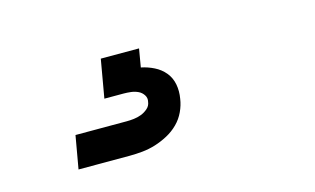

<svg xmlns="http://www.w3.org/2000/svg" viewBox="-43 -98 685 417"><g transform="rotate(-15 300.0 110.0)"><path d="M207 220H92L105 146H220Q228 146 236.5 145Q245 144 253 141Q261 138 268 132Q275 126 276 117Q278 109 273.5 102Q269 95 261.5 91.5Q254 88 245.5 87Q237 86 229 86H186L201 0H287L280 41Q295 44 309 51Q323 58 332.5 69.5Q342 81 345 96.5Q348 112 345 129Q343 143 336.5 157Q330 171 319 182Q308 193 294 200.5Q280 208 265.5 212.5Q251 217 236 218.5Q221 220 207 220Z"/></g></svg>

Font: Iosevka Medium Extended
Style: Italic
Weight: 500
Width: 7
Italic angle: -9°
Monospace: yes
Designer: Belleve Invis
Foundry: Belleve Invis
Version: Version 32.5.0; ttfautohint (v1.8.4)